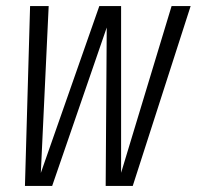

<svg xmlns="http://www.w3.org/2000/svg" viewBox="-20 -615 650 635"><path d="M62.5 0 79.5 -595H141L115 -43L308.5 -595H380.5V-43.5L547.5 -595H610.5L419 0H329.5L333 -524L152.5 0Z"/></svg>

Font: Anybody Light
Style: Italic
Weight: 300
Italic angle: -10°
Designer: Tyler Finck
Foundry: Etcetera Type Company
Version: Version 1.010; ttfautohint (v1.8.3) -l 8 -r 50 -G 200 -x 14 